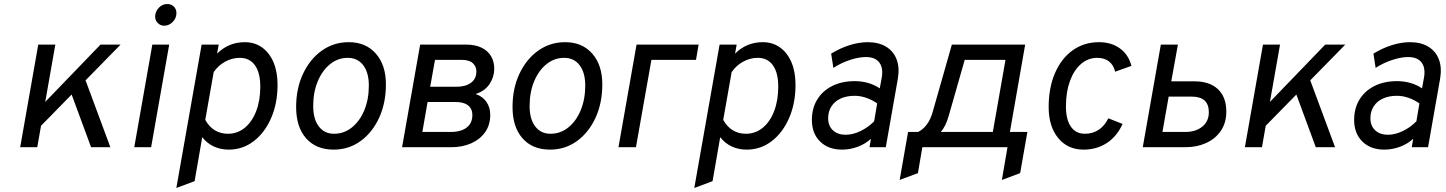

<svg xmlns="http://www.w3.org/2000/svg" viewBox="-20 -733 7202 956"><path d="M136.5 -58 154.5 -173 480.5 -511H580.5ZM80.5 0 170.5 -511H255.5L165.5 0ZM433.5 0 322.5 -301 391.5 -372 529.5 0Z M648.5 0 738.5 -511H822.5L732.5 0ZM797.5 -605Q779 -605 765.8 -618.2Q752.5 -631.5 752.5 -650Q752.5 -675 770.5 -694Q788.5 -713 812.5 -713Q833 -713 845.8 -700.2Q858.5 -687.5 858.5 -668Q858.5 -642.5 840 -623.8Q821.5 -605 797.5 -605Z M858 203 984 -511H1069L1061 -466Q1118 -523 1199 -523Q1248 -523 1284.8 -496.8Q1321.5 -470.5 1341.8 -422.8Q1362 -375 1362 -311Q1362 -218.5 1330.2 -145.5Q1298.5 -72.5 1243.5 -30.2Q1188.5 12 1119 12Q1078 12 1044.2 -3.8Q1010.5 -19.5 987 -50L949 169ZM1115 -67Q1162.5 -67 1198.8 -96.8Q1235 -126.5 1255.5 -179.5Q1276 -232.5 1276 -302Q1276 -370.5 1249.5 -407.8Q1223 -445 1174 -445Q1136 -445 1101.2 -426Q1066.5 -407 1044 -374L1002 -136Q1021.5 -101.5 1050 -84.2Q1078.5 -67 1115 -67Z M1641.5 12Q1554 12 1504.2 -44.2Q1454.5 -100.5 1454.5 -200Q1454.5 -292.5 1488.8 -365.5Q1523 -438.5 1582.2 -480.8Q1641.5 -523 1716.5 -523Q1801.5 -523 1851.5 -466Q1901.5 -409 1901.5 -313Q1901.5 -219.5 1867.5 -146Q1833.5 -72.5 1774.8 -30.2Q1716 12 1641.5 12ZM1643.5 -67Q1693 -67 1732.2 -98.5Q1771.5 -130 1794 -184.2Q1816.5 -238.5 1816.5 -307Q1816.5 -371.5 1788.5 -408.2Q1760.5 -445 1711.5 -445Q1662.5 -445 1623.5 -413.5Q1584.5 -382 1562 -327.8Q1539.5 -273.5 1539.5 -205Q1539.5 -140.5 1567.2 -103.8Q1595 -67 1643.5 -67Z M1982 0 2072 -511H2300Q2345 -511 2376.5 -496.2Q2408 -481.5 2424.5 -454.2Q2441 -427 2441 -390Q2441 -350.5 2417.8 -315Q2394.5 -279.5 2348 -265Q2383.5 -253 2402.2 -225.5Q2421 -198 2421 -161Q2421 -111.5 2396 -75.5Q2371 -39.5 2327 -19.8Q2283 0 2226 0ZM2083 -76H2226Q2257 -76 2281 -85.2Q2305 -94.5 2318.5 -113.2Q2332 -132 2332 -160Q2332 -181.5 2322.2 -196Q2312.5 -210.5 2293.8 -217.8Q2275 -225 2248 -225H2109ZM2122 -301H2253Q2298 -301 2325 -320.8Q2352 -340.5 2352 -378Q2352 -401.5 2334.5 -418.2Q2317 -435 2278 -435H2146Z M2719 12Q2631.5 12 2581.8 -44.2Q2532 -100.5 2532 -200Q2532 -292.5 2566.2 -365.5Q2600.5 -438.5 2659.8 -480.8Q2719 -523 2794 -523Q2879 -523 2929 -466Q2979 -409 2979 -313Q2979 -219.5 2945 -146Q2911 -72.5 2852.2 -30.2Q2793.5 12 2719 12ZM2721 -67Q2770.5 -67 2809.8 -98.5Q2849 -130 2871.5 -184.2Q2894 -238.5 2894 -307Q2894 -371.5 2866 -408.2Q2838 -445 2789 -445Q2740 -445 2701 -413.5Q2662 -382 2639.5 -327.8Q2617 -273.5 2617 -205Q2617 -140.5 2644.8 -103.8Q2672.5 -67 2721 -67Z M3059.5 0 3149.5 -511H3458.5L3445.5 -435H3223.5L3146.5 0Z M3437 203 3563 -511H3648L3640 -466Q3697 -523 3778 -523Q3827 -523 3863.8 -496.8Q3900.5 -470.5 3920.8 -422.8Q3941 -375 3941 -311Q3941 -218.5 3909.2 -145.5Q3877.5 -72.5 3822.5 -30.2Q3767.5 12 3698 12Q3657 12 3623.2 -3.8Q3589.5 -19.5 3566 -50L3528 169ZM3694 -67Q3741.5 -67 3777.8 -96.8Q3814 -126.5 3834.5 -179.5Q3855 -232.5 3855 -302Q3855 -370.5 3828.5 -407.8Q3802 -445 3753 -445Q3715 -445 3680.2 -426Q3645.5 -407 3623 -374L3581 -136Q3600.5 -101.5 3629 -84.2Q3657.5 -67 3694 -67Z M4172.5 12Q4104.5 12 4063.5 -28.2Q4022.5 -68.5 4022.5 -136Q4022.5 -194 4049.2 -237.5Q4076 -281 4124 -305Q4172 -329 4236.5 -329Q4271 -329 4303 -319.8Q4335 -310.5 4360.5 -293L4369.5 -342Q4379.5 -393 4358.8 -421Q4338 -449 4291.5 -449Q4256.5 -449 4212.2 -434.5Q4168 -420 4129.5 -395L4118.5 -466Q4164.5 -494 4211.2 -508.5Q4258 -523 4300.5 -523Q4355 -523 4392 -500.5Q4429 -478 4444.5 -437Q4460 -396 4450.5 -341L4390.5 0H4309.5L4316.5 -42Q4289 -16.5 4250.8 -2.2Q4212.5 12 4172.5 12ZM4190.5 -62Q4226 -62 4264.2 -80.2Q4302.5 -98.5 4332.5 -129L4347.5 -218Q4322 -236 4293 -246Q4264 -256 4235.5 -256Q4195 -256 4165.5 -242.2Q4136 -228.5 4119.8 -203.2Q4103.5 -178 4103.5 -144Q4103.5 -106.5 4127.2 -84.2Q4151 -62 4190.5 -62Z M4459.5 163 4501.5 -76H4551.5Q4575 -87.5 4593.8 -111.8Q4612.5 -136 4623.5 -174L4719.5 -511H5084.5L5008.5 -76H5095.5L5059.5 129L4968.5 163L4996.5 0H4572.5L4550.5 129ZM4664.5 -76H4923.5L4986.5 -435H4783.5L4703.5 -155Q4696 -129 4686 -109Q4676 -89 4664.5 -76Z M5375.5 12Q5296 12 5248.8 -45.8Q5201.5 -103.5 5201.5 -200Q5201.5 -296.5 5233 -369.2Q5264.5 -442 5321 -482.5Q5377.5 -523 5452.5 -523Q5513.5 -523 5556.5 -491.8Q5599.5 -460.5 5613.5 -405L5532.5 -376Q5525 -409 5502 -427Q5479 -445 5443.5 -445Q5397.5 -445 5362.2 -414.2Q5327 -383.5 5307.2 -329Q5287.5 -274.5 5287.5 -203Q5287.5 -138 5312 -102.5Q5336.5 -67 5381.5 -67Q5420.5 -67 5450.2 -86.5Q5480 -106 5498.5 -144L5569.5 -116Q5542 -54.5 5491.5 -21.2Q5441 12 5375.5 12Z M5670 0 5760 -511H5845L5812 -328H5928Q6002.5 -328 6044.2 -289Q6086 -250 6086 -177Q6086 -122 6059.2 -82.2Q6032.5 -42.5 5986.2 -21.2Q5940 0 5882 0ZM5768 -76H5882Q5934 -76 5966.5 -102.5Q5999 -129 5999 -174Q5999 -213 5977.8 -232.5Q5956.5 -252 5913 -252H5799Z M6234.5 -58 6252.5 -173 6578.5 -511H6678.5ZM6178.5 0 6268.5 -511H6353.5L6263.5 0ZM6531.5 0 6420.5 -301 6489.5 -372 6627.5 0Z M6872.5 12Q6804.5 12 6763.5 -28.2Q6722.5 -68.5 6722.5 -136Q6722.5 -194 6749.2 -237.5Q6776 -281 6824 -305Q6872 -329 6936.5 -329Q6971 -329 7003 -319.8Q7035 -310.5 7060.5 -293L7069.5 -342Q7079.5 -393 7058.8 -421Q7038 -449 6991.5 -449Q6956.5 -449 6912.2 -434.5Q6868 -420 6829.5 -395L6818.5 -466Q6864.5 -494 6911.2 -508.5Q6958 -523 7000.5 -523Q7055 -523 7092 -500.5Q7129 -478 7144.5 -437Q7160 -396 7150.5 -341L7090.5 0H7009.5L7016.5 -42Q6989 -16.5 6950.8 -2.2Q6912.5 12 6872.5 12ZM6890.5 -62Q6926 -62 6964.2 -80.2Q7002.5 -98.5 7032.5 -129L7047.5 -218Q7022 -236 6993 -246Q6964 -256 6935.5 -256Q6895 -256 6865.5 -242.2Q6836 -228.5 6819.8 -203.2Q6803.5 -178 6803.5 -144Q6803.5 -106.5 6827.2 -84.2Q6851 -62 6890.5 -62Z"/></svg>

Font: Overpass
Style: Italic
Weight: 400
Italic angle: -10°
Designer: Delve Withrington, Dave Bailey, Thomas Jockin
Foundry: Delve Fonts LLC
Version: Version 4.000